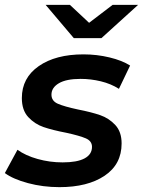

<svg xmlns="http://www.w3.org/2000/svg" viewBox="-34 -764 589 791"><path d="M-14 -51 38 -147Q71 -123 121 -109Q171 -95 224 -95Q284 -95 314.5 -111.5Q345 -128 345 -159Q345 -183 319.5 -194Q294 -205 239 -217Q182 -228 145.5 -240.5Q109 -253 82.5 -281.5Q56 -310 56 -360Q56 -443 125.5 -491.5Q195 -540 310 -540Q365 -540 417 -527.5Q469 -515 502 -494L456 -398Q423 -419 381.5 -429Q340 -439 298 -439Q239 -439 208.5 -421Q178 -403 178 -374Q178 -348 204.5 -336.5Q231 -325 287 -313Q343 -302 379 -289.5Q415 -277 441 -249Q467 -221 467 -173Q467 -87 397 -40Q327 7 211 7Q143 7 81.5 -9.5Q20 -26 -14 -51ZM535 -744 384 -607H270L154 -744H254L333 -670L430 -744Z"/></svg>

Font: Montserrat Alternates SemiBold
Style: Italic
Weight: 600
Italic angle: -11.3°
Designer: Julieta Ulanovsky
Foundry: Julieta Ulanovsky
Version: Version 7.200